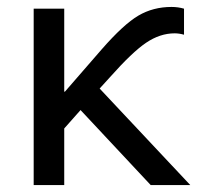

<svg xmlns="http://www.w3.org/2000/svg" viewBox="-20 -533 568 553"><path d="M212 -216 165 -163V0H77V-508H165V-269H167L273 -391Q336 -463 378.5 -488Q421 -513 474 -513Q493 -513 510 -508V-433Q496 -437 483 -437Q441 -437 401 -410Q361 -383 297 -311L267 -278L528 0H414Z"/></svg>

Font: CST
Style: Regular
Weight: 400
Version: Version 1.00